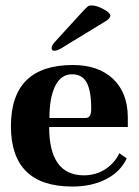

<svg xmlns="http://www.w3.org/2000/svg" viewBox="-20 -673 508 703"><path d="M245 10Q20 10 20 -211Q20 -435 247 -435Q339 -435 393 -385Q447 -335 448 -245V-208H160Q160 -32 286 -31Q331 -31 365.5 -53.5Q400 -76 417 -112L444 -93Q421 -44 368.5 -17Q316 10 245 10ZM161 -241H294Q314 -241 314 -274Q314 -340 297.5 -370.5Q281 -401 244 -401Q203 -401 182 -358Q161 -315 161 -241ZM180 -487Q169 -487 169 -497Q169 -508 185 -524L280 -628Q295 -644 301 -649Q305 -653 316 -653Q334 -653 359 -639.5Q384 -626 384 -616Q384 -608 371 -598L204 -496Q190 -488 180 -487Z"/></svg>

Font: UnnaBold
Style: Bold
Weight: 700
Designer: Jorge de Buen Unna
Foundry: Omnibus-Type
Version: Version 2.008;hotconv 1.0.109;makeotfexe 2.5.65596